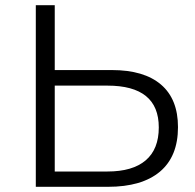

<svg xmlns="http://www.w3.org/2000/svg" viewBox="-20 -720 750 740"><path d="M666 -230Q666 -117 596.5 -58.5Q527 0 396 0H118V-700H191V-450H411Q535 -450 600.5 -394Q666 -338 666 -230ZM592 -229Q592 -390 394 -390H191V-59H394Q491 -59 541.5 -102Q592 -145 592 -229Z"/></svg>

Font: Montserrat-Regular
Style: Regular
Weight: 400
Version: Version 7.200